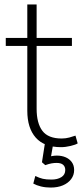

<svg xmlns="http://www.w3.org/2000/svg" viewBox="-20 -655 370 865"><path d="M255 8Q179 8 141 -35Q103 -78 103 -156V-448H6V-484H103V-635H145V-484H304V-448H145V-165Q145 -100 171 -65.5Q197 -31 258 -31Q276 -31 292.5 -35.5Q309 -40 320 -44L330 -9Q321 -3 298 2.5Q275 8 255 8ZM208 190Q185 190 164.5 185Q144 180 130 172L139 138Q158 147 173 150.5Q188 154 212 154Q239 154 256.5 143Q274 132 274 111Q274 96 264.5 87.5Q255 79 235 79Q224 79 212.5 81Q201 83 184 89L169 76L184 -20H222L209 55L191 53Q203 50 214.5 48Q226 46 236 46Q258 46 275.5 53.5Q293 61 303.5 75.5Q314 90 314 111Q314 134 300.5 152Q287 170 263.5 180Q240 190 208 190Z"/></svg>

Font: Nunito Sans 12pt ExtraLight
Style: Regular
Weight: 200
Designer: Vernon Adams
Foundry: Vernon Adams
Version: Version 3.101;gftools[0.9.27]